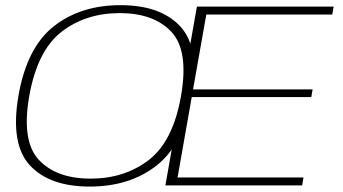

<svg xmlns="http://www.w3.org/2000/svg" viewBox="-20 -700 1294 725"><path d="M318.5 4.5Q167.5 4.5 93 -75.5Q18.5 -155.5 49.5 -337.5Q81 -520 182.5 -600.2Q284 -680.5 435.2 -680.5Q586.5 -680.5 661 -600Q735.5 -519.5 704.5 -337.5Q673 -155 571.5 -75.2Q470 4.5 318.5 4.5ZM322 -25.5Q450.5 -25.5 542 -96Q633.5 -166.5 663.5 -337.5Q693.5 -509 627.2 -579.8Q561 -650.5 432 -650.5Q303.5 -650.5 212.2 -579.8Q121 -509 90.5 -337.5Q60.5 -166.5 127 -96Q193.5 -25.5 322 -25.5ZM604.5 0 723.5 -675H1240L1234.5 -645H759L709 -362.5H1160.5L1155.5 -333.5H704L650.5 -30H1126L1121 0Z"/></svg>

Font: Anybody ExtraExpanded ExtraLight
Style: Italic
Weight: 200
Width: 8
Italic angle: -10°
Designer: Tyler Finck
Foundry: Etcetera Type Company
Version: Version 1.010; ttfautohint (v1.8.3) -l 8 -r 50 -G 200 -x 14 